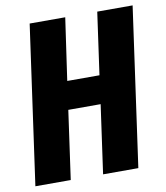

<svg xmlns="http://www.w3.org/2000/svg" viewBox="-79 -759 713 825"><g transform="rotate(-10 277.5 -346.5)"><path d="M163.1 0H8.8L106 -692.9H261.2L222.2 -421.9H362.8L400.9 -692.9H555.2L458 0H304.2L346.2 -298.8H205.1Z"/></g></svg>

Font: Fira Sans Compressed
Style: Bold Italic
Weight: 700
Width: 3
Italic angle: -8°
Designer: Carrois Corporate & Edenspiekermann AG
Foundry: Carrois Corporate GbR & Edenspiekermann AG
Version: Version 4.203;PS 004.203;hotconv 1.0.88;makeotf.lib2.5.64775